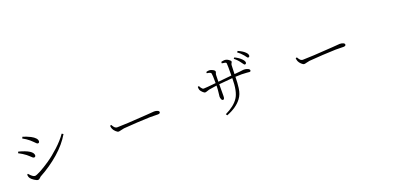

<svg xmlns="http://www.w3.org/2000/svg" viewBox="7 -1840 5985 2916"><g transform="rotate(-20 3000.0 -381.5)"><path d="M387.7 -614.3Q339.8 -654.3 284.2 -683.6L295.9 -708Q359.4 -688.5 418 -659.2Q508.8 -610.4 508.8 -559.6Q508.8 -547.9 502.4 -540Q496.1 -532.2 484.4 -532.2Q473.6 -532.2 461.9 -543Q450.2 -553.7 429.2 -575.7Q408.2 -597.7 387.7 -614.3ZM273.4 -83Q296.9 -83 366.7 -120.1Q436.5 -157.2 524.9 -217.3Q613.3 -277.3 710.9 -367.2Q808.6 -457 872.1 -547.9L896.5 -533.2Q813.5 -390.6 669.9 -265.6Q526.4 -140.6 349.6 -44.9Q346.7 -43 329.6 -26.4Q312.5 -9.8 297.9 -9.8Q276.4 -9.8 239.3 -34.2Q202.1 -58.6 186.5 -80.1Q168.9 -103.5 166 -139.6L181.6 -150.4Q238.3 -83 273.4 -83ZM159.2 -517.6Q381.8 -459 381.8 -377Q381.8 -366.2 375 -358.4Q368.2 -350.6 357.4 -350.6Q345.7 -350.6 334 -359.9Q322.3 -369.1 302.2 -389.2Q282.2 -409.2 262.7 -423.8Q211.9 -462.9 148.4 -495.1Z M1603.5 -408.2 1625 -415Q1634.8 -398.4 1636.7 -395Q1638.7 -391.6 1647.9 -378.9Q1657.2 -366.2 1663.1 -362.3Q1668.9 -358.4 1678.7 -354Q1688.5 -349.6 1700.2 -349.6Q1811.5 -349.6 2189.5 -376Q2223.6 -377.9 2258.3 -381.3Q2293 -384.8 2305.7 -384.8Q2335 -384.8 2359.4 -374.5Q2383.8 -364.3 2383.8 -347.7Q2383.8 -322.3 2343.8 -322.3Q2330.1 -322.3 2289.6 -323.2Q2249 -324.2 2216.8 -324.2Q2170.9 -324.2 2007.8 -314.9Q1844.7 -305.7 1789.1 -299.8Q1761.7 -295.9 1736.3 -288.6Q1710.9 -281.2 1697.3 -281.2Q1678.7 -281.2 1651.9 -307.1Q1625 -333 1615.2 -357.4Q1606.4 -378.9 1603.5 -408.2Z M3716.8 -721.7 3731.4 -739.3Q3798.8 -707 3836.9 -667Q3871.1 -632.8 3871.1 -606.4Q3870.1 -595.7 3863.3 -588.9Q3856.4 -582 3847.7 -583Q3840.8 -583 3835 -588.9Q3829.1 -594.7 3818.8 -610.4Q3808.6 -626 3801.8 -633.8Q3766.6 -683.6 3716.8 -721.7ZM3522.5 -719.7V-743.2Q3555.7 -752 3577.1 -752Q3608.4 -752 3640.1 -731Q3671.9 -710 3671.9 -694.3Q3671.9 -685.5 3663.1 -672.9Q3654.3 -660.2 3653.3 -639.6Q3650.4 -582 3648.4 -500Q3702.1 -503.9 3737.8 -508.3Q3773.4 -512.7 3785.2 -514.2Q3796.9 -515.6 3805.7 -515.6Q3835.9 -515.6 3865.2 -502.9Q3894.5 -490.2 3894.5 -471.7Q3894.5 -452.1 3873 -452.1Q3869.1 -452.1 3830.1 -456.1Q3791 -460 3749 -460Q3705.1 -460 3647.5 -457Q3645.5 -395.5 3643.6 -362.8Q3641.6 -330.1 3635.3 -279.3Q3628.9 -228.5 3613.8 -189.5Q3598.6 -150.4 3574.2 -118.2Q3497.1 -13.7 3331.1 50.8L3316.4 27.3Q3468.8 -44.9 3533.2 -144.5Q3595.7 -239.3 3595.7 -454.1Q3517.6 -449.2 3377.9 -434.6Q3377 -353.5 3377 -246.1Q3377 -191.4 3352.5 -191.4Q3335.9 -191.4 3326.7 -212.4Q3317.4 -233.4 3317.4 -255.9Q3317.4 -266.6 3324.2 -316.4Q3331.1 -366.2 3332 -429.7Q3263.7 -420.9 3206.1 -410.2Q3196.3 -408.2 3172.4 -399.4Q3148.4 -390.6 3136.7 -390.6Q3121.1 -390.6 3096.7 -414.6Q3072.3 -438.5 3064.5 -457Q3057.6 -473.6 3057.6 -507.8L3077.1 -514.6Q3087.9 -495.1 3094.2 -484.4Q3100.6 -473.6 3111.8 -463.4Q3123 -453.1 3134.8 -453.1Q3168.9 -453.1 3332 -469.7Q3332 -602.5 3325.2 -627Q3319.3 -650.4 3256.8 -656.2V-676.8Q3283.2 -685.5 3306.6 -685.5Q3331.1 -685.5 3362.3 -668.5Q3393.6 -651.4 3393.6 -633.8Q3393.6 -625 3387.7 -611.8Q3381.8 -598.6 3380.9 -582Q3377.9 -556.6 3377.9 -474.6Q3407.2 -477.5 3444.3 -481Q3481.4 -484.4 3527.3 -489.3Q3573.2 -494.1 3595.7 -496.1Q3597.7 -657.2 3593.8 -692.4Q3592.8 -706.1 3576.2 -710.9Q3559.6 -715.8 3522.5 -719.7ZM3797.9 -796.9 3813.5 -814.5Q3886.7 -782.2 3919.9 -749Q3955.1 -717.8 3954.1 -688.5Q3954.1 -677.7 3947.3 -671.4Q3940.4 -665 3930.7 -665Q3923.8 -665 3918 -671.4Q3912.1 -677.7 3901.9 -691.9Q3891.6 -706.1 3884.8 -714.8Q3842.8 -764.6 3797.9 -796.9Z M4603.5 -408.2 4625 -415Q4634.8 -398.4 4636.7 -395Q4638.7 -391.6 4647.9 -378.9Q4657.2 -366.2 4663.1 -362.3Q4668.9 -358.4 4678.7 -354Q4688.5 -349.6 4700.2 -349.6Q4811.5 -349.6 5189.5 -376Q5223.6 -377.9 5258.3 -381.3Q5293 -384.8 5305.7 -384.8Q5335 -384.8 5359.4 -374.5Q5383.8 -364.3 5383.8 -347.7Q5383.8 -322.3 5343.8 -322.3Q5330.1 -322.3 5289.6 -323.2Q5249 -324.2 5216.8 -324.2Q5170.9 -324.2 5007.8 -314.9Q4844.7 -305.7 4789.1 -299.8Q4761.7 -295.9 4736.3 -288.6Q4710.9 -281.2 4697.3 -281.2Q4678.7 -281.2 4651.9 -307.1Q4625 -333 4615.2 -357.4Q4606.4 -378.9 4603.5 -408.2Z"/></g></svg>

Font: Bpmf Zihi Serif Light
Style: Light
Weight: 300
Foundry: But Ko
Version: Version 1.320